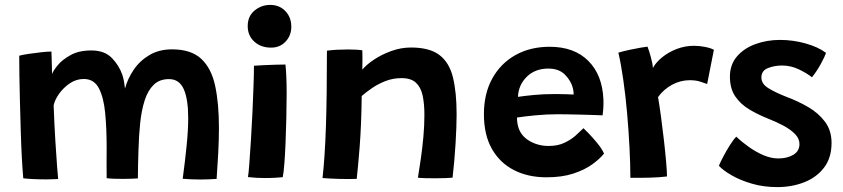

<svg xmlns="http://www.w3.org/2000/svg" viewBox="-20 -724 3442 784"><path d="M75 4Q72 -29.5 69.2 -79.8Q66.5 -130 64.8 -188.2Q63 -246.5 61.5 -304.8Q60 -363 59.2 -413Q58.5 -463 58.5 -496.5Q72.5 -500.5 98.2 -504.2Q124 -508 149.8 -510.8Q175.5 -513.5 190 -513.5Q190.5 -502.5 191 -483.5Q191.5 -464.5 192 -446.5Q192.5 -428.5 192.5 -421.5Q197 -435 215.8 -457.8Q234.5 -480.5 268.5 -499.2Q302.5 -518 353 -518Q406.5 -518 436.2 -487.8Q466 -457.5 479.5 -418.5Q484 -404.5 486.5 -390.2Q489 -376 490.5 -362.5Q501 -402.5 526 -439.2Q551 -476 590.2 -499.2Q629.5 -522.5 682.5 -522.5Q760 -522.5 801.5 -484Q843 -445.5 858.5 -373.8Q874 -302 874 -202Q874 -152.5 871 -97Q868 -41.5 864.5 6.5Q830 9 797 9Q779.5 9 761.8 8.2Q744 7.5 726 6Q736 -68 742.2 -130.8Q748.5 -193.5 748.5 -242Q748.5 -319.5 730.2 -360.2Q712 -401 670 -401Q631.5 -401 607.8 -378Q584 -355 571 -314.8Q558 -274.5 552.5 -222.5Q547 -170.5 545.5 -112.5Q544.5 -85 543.8 -55.2Q543 -25.5 543 4.5Q534 5 517.8 5.8Q501.5 6.5 484 6.5Q463.5 6.5 444 5.8Q424.5 5 415.5 3.5Q415 -30 415.2 -60.5Q415.5 -91 415.5 -122.5Q415.5 -199 409.5 -262.2Q403.5 -325.5 383.8 -363.5Q364 -401.5 322 -401.5Q291.5 -401.5 265.2 -383.8Q239 -366 221.2 -341Q203.5 -316 199 -293.5Q202 -214 206 -149.2Q210 -84.5 213.2 -43.2Q216.5 -2 217.5 7Q212.5 7 196.8 7.8Q181 8.5 169.5 8.5Q142 8.5 115 7.2Q88 6 75 4Z M1087 -529.5Q1045.5 -529.5 1018.5 -554Q991.5 -578.5 991.5 -617.5Q991.5 -658 1019.5 -681Q1047.5 -704 1083 -704Q1121 -704 1145.2 -678.8Q1169.5 -653.5 1169.5 -614.5Q1169.5 -579 1146.2 -554.2Q1123 -529.5 1087 -529.5ZM1134.5 -0.5Q1126 0.5 1105.2 1.8Q1084.5 3 1062 3Q1025 3 992.5 -1Q995 -14 998 -54.5Q1001 -95 1004.5 -150Q1008 -205 1010.8 -263.8Q1013.5 -322.5 1015.2 -373.5Q1017 -424.5 1017 -455.5Q1028.5 -456.5 1054 -457.8Q1079.5 -459 1105.5 -459.8Q1131.5 -460.5 1145.5 -460.5Q1147.5 -445.5 1149 -413.5Q1150.5 -381.5 1150.5 -341.5Q1150.5 -295.5 1149.2 -243Q1148 -190.5 1146 -141Q1144 -91.5 1141 -54Q1138 -16.5 1134.5 -0.5Z M1436.5 6.5Q1423 7 1404 7Q1385 7 1365 6.5Q1348.5 6 1327.2 5Q1306 4 1297 3Q1306.5 -80.5 1310.8 -206Q1315 -331.5 1315 -517Q1332 -519.5 1354.8 -520.8Q1377.5 -522 1401 -522Q1417 -522 1432.5 -521.2Q1448 -520.5 1459.5 -518.5Q1460 -511.5 1460 -485.2Q1460 -459 1459.5 -439.5Q1474.5 -458.5 1505.5 -479.5Q1536.5 -500.5 1576.5 -515.2Q1616.5 -530 1658 -530Q1734 -530 1774.2 -499.5Q1814.5 -469 1829.5 -408.2Q1844.5 -347.5 1844.5 -257.5Q1844.5 -208 1840.2 -137.8Q1836 -67.5 1828 1.5Q1818.5 2.5 1799.5 3.2Q1780.5 4 1759 4Q1737 4 1716.8 3.5Q1696.5 3 1686.5 1.5Q1692 -31 1698.2 -74.5Q1704.5 -118 1708.8 -165Q1713 -212 1713 -255Q1713 -300 1705.8 -333.8Q1698.5 -367.5 1678.5 -386.2Q1658.5 -405 1619.5 -405Q1584.5 -405 1553.5 -392.8Q1522.5 -380.5 1498 -363.5Q1473.5 -346.5 1457 -332Q1455.5 -210.5 1448.5 -123.2Q1441.5 -36 1436.5 6.5Z M2446.5 -97Q2429.5 -75.5 2398.5 -53Q2367.5 -30.5 2321 -15.2Q2274.5 0 2211.5 0Q2136 0 2078.5 -29.5Q2021 -59 1988.5 -116.2Q1956 -173.5 1956 -258Q1956 -341.5 1990 -403.2Q2024 -465 2084.5 -499Q2145 -533 2224.5 -533Q2325 -533 2382.5 -475.2Q2440 -417.5 2444 -317Q2445 -284 2440.5 -253Q2433.5 -253.5 2410.2 -254.2Q2387 -255 2357.5 -255.8Q2328 -256.5 2301 -257Q2274 -257.5 2258.5 -257.5Q2213 -257.5 2168 -253.2Q2123 -249 2091 -244Q2091 -223.5 2096.5 -204.5Q2107.5 -168.5 2142.5 -148.2Q2177.5 -128 2220.5 -128Q2257.5 -128 2284.5 -140.8Q2311.5 -153.5 2330.5 -170.5Q2349.5 -187.5 2362.5 -200.5Q2366.5 -197 2383.8 -179.2Q2401 -161.5 2419.5 -138.8Q2438 -116 2446.5 -97ZM2095 -328.5Q2122 -332.5 2160.2 -336.2Q2198.5 -340 2248.5 -340Q2274.5 -340 2294.2 -339.2Q2314 -338.5 2322.5 -338Q2322.5 -350.5 2319 -365Q2311.5 -394 2287 -419Q2262.5 -444 2219 -444Q2165 -444 2131 -410.5Q2097 -377 2095 -328.5Z M2646 -446.5Q2658.5 -469.5 2684 -490.2Q2709.5 -511 2743.2 -524Q2777 -537 2814 -537Q2837 -537 2860.2 -532.2Q2883.5 -527.5 2895 -520.5L2867.5 -381Q2856 -385.5 2838.2 -391Q2820.5 -396.5 2796.5 -396.5Q2758 -396.5 2723.5 -377.5Q2689 -358.5 2667 -327.5Q2672.5 -296 2678.8 -249.5Q2685 -203 2690.8 -153.5Q2696.5 -104 2700 -63.5Q2703.5 -23 2703.5 -3.5Q2672.5 0.5 2631.5 1.5Q2590.5 2.5 2554 2Q2554 -52.5 2550.5 -120.8Q2547 -189 2540.8 -260.8Q2534.5 -332.5 2525.2 -397.2Q2516 -462 2505 -509Q2525 -515 2550.5 -520.5Q2576 -526 2596.8 -529.5Q2617.5 -533 2624 -533.5Q2630 -518.5 2637.5 -491.2Q2645 -464 2646 -446.5Z M3153.5 40Q3098.5 40 3051 26.2Q3003.5 12.5 2968.2 -7.8Q2933 -28 2915.5 -47Q2920 -58.5 2932.5 -82.8Q2945 -107 2960.2 -131Q2975.5 -155 2986.5 -166Q3009.5 -144 3038.5 -123.5Q3067.5 -103 3098.2 -90Q3129 -77 3158 -77Q3194.5 -77 3219.5 -92Q3244.5 -107 3244.5 -136Q3244.5 -158 3226.5 -176.5Q3208.5 -195 3179.8 -210.5Q3151 -226 3119 -238.5Q3076 -255.5 3040 -277Q3004 -298.5 2982.2 -330.5Q2960.5 -362.5 2960.5 -411Q2960.5 -460 2989.2 -493.5Q3018 -527 3064.8 -544Q3111.5 -561 3165 -561Q3218.5 -561 3270 -546.5Q3321.5 -532 3353 -508Q3348.5 -494 3331.8 -463.2Q3315 -432.5 3295.5 -408.5Q3274 -425.5 3241.5 -441Q3209 -456.5 3173 -456.5Q3142.5 -456.5 3115.8 -446Q3089 -435.5 3089 -407.5Q3089 -381.5 3117.8 -363.8Q3146.5 -346 3194 -327.5Q3238.5 -311 3280.2 -286.8Q3322 -262.5 3348.8 -226.8Q3375.5 -191 3375.5 -140.5Q3375.5 -80 3345.2 -40Q3315 0 3264.5 20Q3214 40 3153.5 40Z"/></svg>

Font: Grandstander SemiBold
Style: Regular
Weight: 600
Designer: Tyler Finck
Foundry: Etcetera Type Co
Version: Version 1.200; ttfautohint (v1.8.3)